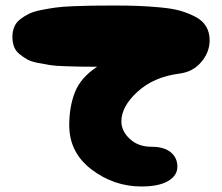

<svg xmlns="http://www.w3.org/2000/svg" viewBox="-20 -681 805 696"><path d="M493 -5Q555 -5 589 -24.5Q623 -44 623 -77Q623 -109 599 -129Q575 -149 529 -149Q481 -149 450.5 -177.5Q420 -206 420 -241Q420 -295 478.5 -348.5Q537 -402 629 -414Q679 -420 709.5 -456Q740 -492 740 -535Q740 -563 727.5 -584.5Q715 -606 689.5 -619.5Q664 -633 635 -641.5Q606 -650 562.5 -654Q519 -658 482 -659.5Q445 -661 393 -661Q346 -661 315 -660.5Q284 -660 245 -658.5Q206 -657 181 -653.5Q156 -650 128.5 -644.5Q101 -639 84 -630.5Q67 -622 52.5 -610.5Q38 -599 31.5 -583Q25 -567 25 -547Q25 -527 31 -511.5Q37 -496 50.5 -485Q64 -474 78 -466Q92 -458 117.5 -453Q143 -448 162 -445Q181 -442 215.5 -441Q250 -440 271.5 -439.5Q293 -439 332 -439Q273 -400 252 -347.5Q231 -295 231 -227Q231 -128 312 -66.5Q393 -5 493 -5Z"/></svg>

Font: Cherry Bomb
Style: Regular
Weight: 400
Designer: satsuyako
Foundry: satsuyako
Version: Version 4.0